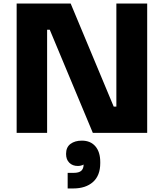

<svg xmlns="http://www.w3.org/2000/svg" viewBox="-20 -750 925 1084"><path d="M74 -730H379L622 -148H637V-730H811V0H504L261 -582H246V0H74ZM362 226H395Q426 226 439 214Q452 202 452 179Q438 187 419 187Q390 187 371.5 169Q353 151 353 119Q353 81 378 62.5Q403 44 442 44Q491 44 518.5 76Q546 108 546 165V171Q546 241 505 277.5Q464 314 393 314H362Z"/></svg>

Font: Sora-SIA ExtraBold
Style: Regular
Weight: 800
Designer: Jonathan Barnbrook, Julián Moncada
Foundry: Barnbrook Fonts
Version: Version 2.000